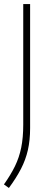

<svg xmlns="http://www.w3.org/2000/svg" viewBox="-20 -760 264 950"><path d="M24 170 -0.5 152.5Q32.5 106 53.8 62.8Q75 19.5 85 -29.8Q95 -79 95 -143V-740H129V-126.5Q129 -66 118 -17.8Q107 30.5 83.8 75.5Q60.5 120.5 24 170Z"/></svg>

Font: Encode Sans SC Condensed Thin Thin
Style: Regular
Weight: 250
Version: Version 3.002